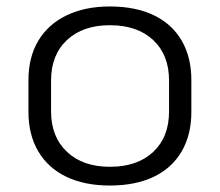

<svg xmlns="http://www.w3.org/2000/svg" viewBox="-20 -567 680 594"><path d="M320 7Q242 7 185.5 -20Q129 -47 98.5 -98.5Q68 -150 68 -221V-319Q68 -390 98.5 -441Q129 -492 186 -519.5Q243 -547 320 -547Q399 -547 455.5 -520Q512 -493 542 -441.5Q572 -390 572 -319V-221Q572 -150 542 -98.5Q512 -47 455.5 -20Q399 7 320 7ZM320 -51Q405 -51 454 -97Q503 -143 503 -222V-318Q503 -397 454 -443Q405 -489 320 -489Q236 -489 187 -443Q138 -397 138 -318V-222Q138 -144 187 -97.5Q236 -51 320 -51Z"/></svg>

Font: Pathway Extreme 28pt Light
Style: Regular
Weight: 300
Designer: Eduardo Rodriguez Tunni
Foundry: Eduardo Rodriguez Tunni
Version: Version 1.001;gftools[0.9.26]